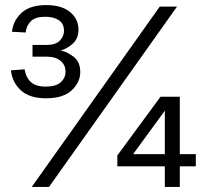

<svg xmlns="http://www.w3.org/2000/svg" viewBox="-20 -736 808 756"><path d="M161 -349Q96 -349 62 -380.5Q28 -412 23 -459L77 -463Q81 -433 100.5 -414Q120 -395 160 -395Q200 -395 219 -412Q238 -429 238 -454Q238 -480 218.5 -496.5Q199 -513 163 -513H108V-559H163Q199 -559 215.5 -576Q232 -593 232 -615Q232 -643 211.5 -656.5Q191 -670 158 -670Q119 -670 101.5 -652.5Q84 -635 81 -608L27 -611Q32 -655 65 -685.5Q98 -716 162 -716Q223 -716 256 -688.5Q289 -661 289 -620Q289 -585 267.5 -565Q246 -545 219 -537Q245 -532 270.5 -512Q296 -492 296 -452Q296 -412 262.5 -380.5Q229 -349 161 -349ZM105 0 609 -710H677L173 0ZM442 -81V-124L612 -355H688V-129H751V-81H688V0H629V-81ZM504 -129H629V-300Z"/></svg>

Font: Special Gothic
Style: Regular
Weight: 400
Designer: Alistair McCready
Foundry: Monolith
Version: Version 1.010; ttfautohint (v1.8.4.7-5d5b)